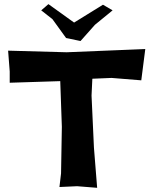

<svg xmlns="http://www.w3.org/2000/svg" viewBox="-20 -899 734 935"><path d="M180.7 -848.6 235.4 -805.7 301.8 -713.9 372.1 -699.2 442.4 -778.3 528.3 -848.6 481.4 -876 340.8 -789.1 215.8 -878.9ZM19.5 -652.3 27.3 -550.8V-496.1L273.4 -503.9L281.2 -281.2L277.3 -54.7L269.5 11.7L355.5 7.8L453.1 15.6L437.5 -179.7L425.8 -433.6L429.7 -515.6L523.4 -519.5L668 -507.8L687.5 -660.2L304.7 -644.5Z"/></svg>

Font: MaokenAssortedSans-TC
Style: Regular
Weight: 500
Version: Version 0.83